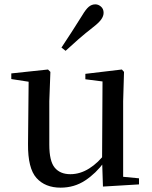

<svg xmlns="http://www.w3.org/2000/svg" viewBox="-20 -849 700 884"><path d="M259 15Q188 15 148 -29.5Q108 -74 109 -186L112 -488L136 -469L32 -485V-511L201 -529L212 -518L207 -383V-183Q207 -107 232 -77Q257 -47 304 -47Q349 -47 391 -73.5Q433 -100 466 -145L492 -103H460Q422 -51 372 -18Q322 15 259 15ZM454 10 450 -113V-114L452 -474L373 -484V-509L541 -529L551 -518L547 -383V-35L620 -28V0ZM263 -630Q286 -665 309.5 -701Q333 -737 359 -779Q375 -806 388.5 -817.5Q402 -829 419 -829Q433 -829 445 -818.5Q457 -808 457 -790Q457 -775 446 -759.5Q435 -744 409 -724Q373 -696 342 -669Q311 -642 282 -615Z"/></svg>

Font: Noto Serif JP ExtraLight Medium
Style: Regular
Weight: 500
Version: Version 2.003-H1;hotconv 1.1.1;makeotfexe 2.6.0